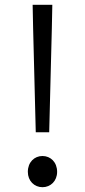

<svg xmlns="http://www.w3.org/2000/svg" viewBox="-20 -767 354 800"><path d="M129 -216H185L196 -649L198 -747H116L118 -649ZM157 13C191 13 218 -13 218 -51C218 -91 191 -117 157 -117C123 -117 96 -91 96 -51C96 -13 123 13 157 13Z"/></svg>

Font: ChiuKong Gothic CL Normal
Style: Regular
Weight: 350
Designer: Ryoko NISHIZUKA 西塚涼子 (kana, bopomofo & ideographs); Paul D. Hunt (Latin, Greek & Cyrillic); Sandoll Communications 산돌커뮤니
Foundry: Adobe
Version: Version 1.300